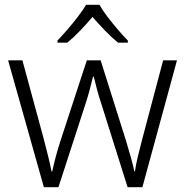

<svg xmlns="http://www.w3.org/2000/svg" viewBox="-20 -785 776 805"><path d="M406 -346Q395 -379 387 -409Q379 -439 373 -464H370Q364 -439 356 -408.5Q348 -378 337 -345L225 0H164L14 -532H74L163 -204Q175 -159 183 -125.5Q191 -92 196 -66H199Q204 -90 212.5 -123Q221 -156 234 -196L344 -532H402L508 -196Q519 -160 528.5 -126Q538 -92 543 -67H546Q549 -91 557 -125Q565 -159 577 -204L664 -532H722L577 0H515ZM397 -765Q409 -743 430 -715.5Q451 -688 474 -661Q497 -634 516 -615V-606H475Q448 -628 420 -657Q392 -686 368 -714Q344 -686 316.5 -657Q289 -628 262 -606H221V-615Q240 -635 263 -661.5Q286 -688 307 -715.5Q328 -743 341 -765Z"/></svg>

Font: Noto Sans Canadian Aboriginal Light
Style: Regular
Weight: 300
Designer: Monotype Design Team, Typotheque's Kevin King
Foundry: Monotype Imaging Inc.
Version: Version 2.004; ttfautohint (v1.8.4.7-5d5b)